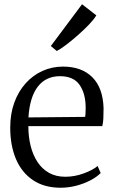

<svg xmlns="http://www.w3.org/2000/svg" viewBox="-20 -870 534 901"><path d="M264.5 11Q188 11 135 -24.5Q82 -60 55 -123.5Q28 -187 28 -271Q28 -336 47.2 -388.8Q66.5 -441.5 100.5 -479.2Q134.5 -517 179.5 -537.2Q224.5 -557.5 275.5 -557.5Q363 -557.5 413 -507.8Q463 -458 466 -363Q466 -334 465 -313.8Q464 -293.5 460 -278H113Q113 -229.5 123.5 -186.5Q134 -143.5 155.5 -110.5Q177 -77.5 209.8 -59Q242.5 -40.5 286.5 -40.5Q329.5 -40.5 372.2 -56Q415 -71.5 438 -91L452.5 -58Q433.5 -39 403.8 -23.5Q374 -8 337.8 1.5Q301.5 11 264.5 11ZM113.5 -319 379.5 -321.5Q381 -330 381.5 -342.8Q382 -355.5 382 -365Q382 -430 353.8 -471.2Q325.5 -512.5 261 -512.5Q229 -512.5 203 -500.5Q177 -488.5 158 -464.2Q139 -440 127.8 -403.8Q116.5 -367.5 113.5 -319ZM246 -631 218.5 -654 365 -850 432 -798Q422 -780.5 399 -756.2Q376 -732 347.5 -706.8Q319 -681.5 292.2 -661Q265.5 -640.5 247 -631Z"/></svg>

Font: Merriweather 48pt Light
Style: Regular
Weight: 300
Version: Version 2.100